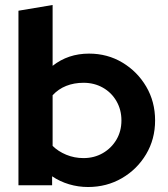

<svg xmlns="http://www.w3.org/2000/svg" viewBox="-20 -743 672 770"><path d="M54 0V-700L191 -723V-479Q253 -528 337 -528Q411 -528 471 -492Q531 -456 566.5 -395.5Q602 -335 602 -260Q602 -185 566 -124.5Q530 -64 469 -28.5Q408 7 333 7Q294 7 257 -4Q220 -15 189 -36V0ZM315 -109Q358 -109 392.5 -129Q427 -149 447 -183Q467 -217 467 -260Q467 -303 447 -337.5Q427 -372 392.5 -391.5Q358 -411 315 -411Q277 -411 245.5 -398.5Q214 -386 191 -361V-158Q213 -136 245.5 -122.5Q278 -109 315 -109Z"/></svg>

Font: Red Hat Display ExtraBold
Style: Regular
Weight: 800
Designer: Pentagram, MCKL
Foundry: Pentagram, MCKL
Version: Version 1.023